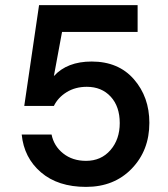

<svg xmlns="http://www.w3.org/2000/svg" viewBox="-20 -720 658 752"><path d="M65 -193H182Q191 -148 227.5 -119Q264 -90 317 -90Q376 -90 412.5 -132Q449 -174 449 -238Q449 -303 413.5 -341.5Q378 -380 320 -380Q275 -380 241 -359Q207 -338 191 -305H75L133 -700H519V-595H223L191 -422Q243 -479 339 -479Q444 -479 504.5 -409.5Q565 -340 565 -239Q565 -131 496 -59.5Q427 12 317 12Q207 12 140.5 -45Q74 -102 65 -193Z"/></svg>

Font: AWOL-DM SemiBold
Style: Regular
Weight: 600
Designer: Colophon Foundry, Jonny Pinhorn, Mikhail Sharanda
Foundry: Colophon Foundry
Version: Version 1.000;Glyphs 3.2.3 (3260)